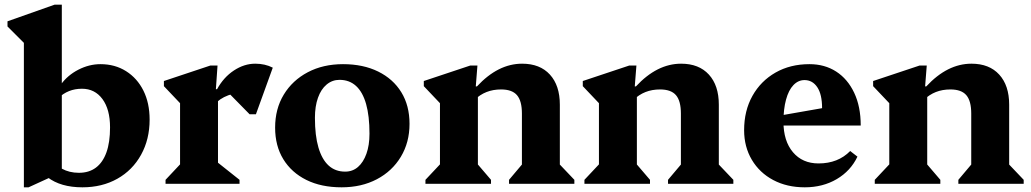

<svg xmlns="http://www.w3.org/2000/svg" viewBox="-20 -785 4404 820"><path d="M332 15Q239 15 183 -28V-121Q213 -82 244.5 -64.5Q276 -47 317 -47Q360 -47 389.5 -69Q419 -91 434.5 -134Q450 -177 450 -241Q450 -318 417.5 -362Q385 -406 330 -406Q300 -406 275 -396Q250 -386 229 -366V-424H240Q269 -464 315 -487.5Q361 -511 409 -511Q471 -511 518.5 -481Q566 -451 592.5 -398Q619 -345 619 -274Q619 -190 582.5 -124Q546 -58 481 -21.5Q416 15 332 15ZM82 15V-638L125 -559L12 -672V-694L213 -765H244V-50L102 15Z M687 0V-17L765 -100L749 -72V-374L792 -299L680 -417V-439L878 -505H909L902 -404H911V-71L896 -102L1003 -17V0ZM895 -337 896 -404H907Q935 -455 979 -484Q1023 -513 1070 -513Q1112 -513 1145 -496L1073 -297H1046L931 -414L1045 -392Q993 -392 955 -378Q917 -364 895 -337Z M1439 15Q1352 15 1288.5 -16.5Q1225 -48 1190 -105Q1155 -162 1155 -240Q1155 -320 1192 -381Q1229 -442 1294.5 -476.5Q1360 -511 1445 -511Q1531 -511 1595 -479.5Q1659 -448 1694 -391Q1729 -334 1729 -256Q1729 -177 1692 -115.5Q1655 -54 1589.5 -19.5Q1524 15 1439 15ZM1454 -52Q1486 -52 1509 -72Q1532 -92 1545 -128.5Q1558 -165 1558 -214Q1558 -290 1543.5 -341Q1529 -392 1500.5 -418Q1472 -444 1430 -444Q1399 -444 1375 -424Q1351 -404 1338 -367.5Q1325 -331 1325 -282Q1325 -206 1340 -155Q1355 -104 1383.5 -78Q1412 -52 1454 -52Z M2154 0V-17L2224 -100L2209 -72V-300Q2209 -354 2188 -378.5Q2167 -403 2120 -403Q2086 -403 2058 -392Q2030 -381 2006 -358V-416H2017Q2107 -513 2210 -513Q2286 -513 2328.5 -466.5Q2371 -420 2371 -338V-71L2355 -99L2433 -17V0ZM1797 0V-17L1875 -100L1859 -71V-401L1902 -299L1790 -417V-439L1988 -505H2019L2012 -416H2021V-71L2006 -100L2077 -17V0Z M2833 0V-17L2903 -100L2888 -72V-300Q2888 -354 2867 -378.5Q2846 -403 2799 -403Q2765 -403 2737 -392Q2709 -381 2685 -358V-416H2696Q2786 -513 2889 -513Q2965 -513 3007.5 -466.5Q3050 -420 3050 -338V-71L3034 -99L3112 -17V0ZM2476 0V-17L2554 -100L2538 -71V-401L2581 -299L2469 -417V-439L2667 -505H2698L2691 -416H2700V-71L2685 -100L2756 -17V0Z M3417 15Q3341 15 3282.5 -16Q3224 -47 3191 -102.5Q3158 -158 3158 -229Q3158 -312 3193.5 -375.5Q3229 -439 3292 -475Q3355 -511 3437 -511Q3502 -511 3551 -479.5Q3600 -448 3628 -389Q3656 -330 3656 -249H3274V-285L3491 -323Q3491 -382 3470.5 -412.5Q3450 -443 3416 -443Q3389 -443 3368.5 -421.5Q3348 -400 3337 -359.5Q3326 -319 3326 -265Q3326 -183 3366.5 -135Q3407 -87 3476 -87Q3559 -87 3611 -140L3642 -116Q3613 -55 3553.5 -20Q3494 15 3417 15Z M4073 0V-17L4143 -100L4128 -72V-300Q4128 -354 4107 -378.5Q4086 -403 4039 -403Q4005 -403 3977 -392Q3949 -381 3925 -358V-416H3936Q4026 -513 4129 -513Q4205 -513 4247.5 -466.5Q4290 -420 4290 -338V-71L4274 -99L4352 -17V0ZM3716 0V-17L3794 -100L3778 -71V-401L3821 -299L3709 -417V-439L3907 -505H3938L3931 -416H3940V-71L3925 -100L3996 -17V0Z"/></svg>

Font: Platypi Light
Style: Bold
Weight: 700
Version: Version 1.200